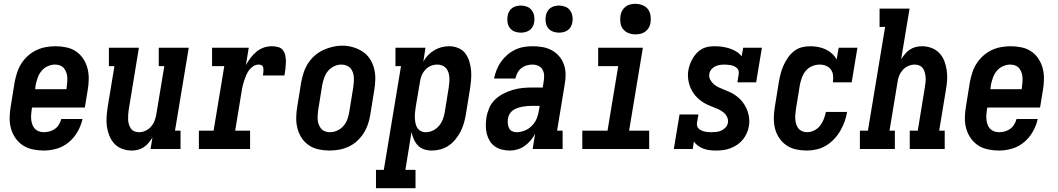

<svg xmlns="http://www.w3.org/2000/svg" viewBox="-20 -780 5540 1005"><path d="M209 8Q180 8 151.5 2Q123 -4 100 -19Q77 -34 61 -57Q45 -80 37.5 -107Q30 -134 30.5 -163.5Q31 -193 36 -222L57 -352Q62 -377 70 -401.5Q78 -426 92.5 -448.5Q107 -471 127.5 -489Q148 -507 171.5 -518Q195 -529 220.5 -533.5Q246 -538 270 -538Q299 -538 327.5 -532Q356 -526 378.5 -510.5Q401 -495 416 -472Q431 -449 438 -422Q445 -395 444.5 -366Q444 -337 439 -308L424 -217H148L146 -207Q144 -193 143 -179.5Q142 -166 143.5 -153Q145 -140 149.5 -127.5Q154 -115 162.5 -106Q171 -97 183.5 -92.5Q196 -88 209 -88Q224 -88 239 -92Q254 -96 267 -105Q280 -114 288.5 -128Q297 -142 301 -157H412Q404 -122 386 -90.5Q368 -59 340 -35.5Q312 -12 277.5 -2Q243 8 209 8ZM164 -313H328L329 -323Q331 -337 332 -350.5Q333 -364 332 -377Q331 -390 326.5 -402Q322 -414 314 -423.5Q306 -433 294 -437.5Q282 -442 268 -442Q249 -442 230 -433.5Q211 -425 198 -409.5Q185 -394 178 -375Q171 -356 167 -337Z M670 8Q644 8 619.5 -1Q595 -10 578.5 -28Q562 -46 552.5 -69.5Q543 -93 539.5 -118Q536 -143 538 -169.5Q540 -196 544 -222L579 -434H550V-530H707L654 -207Q652 -194 651 -180.5Q650 -167 650.5 -154.5Q651 -142 654.5 -130Q658 -118 664.5 -108Q671 -98 682.5 -93Q694 -88 707 -88Q725 -88 741.5 -95.5Q758 -103 770 -116.5Q782 -130 788.5 -146.5Q795 -163 798 -180L840 -434H811V-530H968L896 -96H925V0H768L778 -60Q769 -46 758 -32.5Q747 -19 732.5 -9.5Q718 0 702 4Q686 8 670 8Z M1021 0V-96H1098L1154 -434H1090V-530H1282L1267 -439Q1278 -459 1291.5 -477Q1305 -495 1322.5 -509.5Q1340 -524 1361 -531Q1382 -538 1403 -538Q1420 -538 1436.5 -533.5Q1453 -529 1462 -516Q1471 -503 1474 -486.5Q1477 -470 1476.5 -453Q1476 -436 1474 -419Q1472 -402 1469 -385H1356Q1357 -391 1358 -397Q1359 -403 1359 -409.5Q1359 -416 1358.5 -422Q1358 -428 1355 -433Q1352 -438 1346 -440Q1340 -442 1334 -442Q1319 -442 1306 -433.5Q1293 -425 1284 -413Q1275 -401 1269 -387Q1263 -373 1258.5 -359.5Q1254 -346 1250.5 -332Q1247 -318 1245 -303L1211 -96H1289V0Z M1705 8Q1676 8 1648 2Q1620 -4 1597 -19.5Q1574 -35 1559 -58Q1544 -81 1537 -108Q1530 -135 1530.5 -164Q1531 -193 1536 -222L1557 -352Q1562 -377 1570 -401.5Q1578 -426 1592.5 -448.5Q1607 -471 1627.5 -489Q1648 -507 1672 -518Q1696 -529 1721 -535Q1746 -541 1771 -541Q1800 -541 1827.5 -533Q1855 -525 1878 -510Q1901 -495 1916 -472Q1931 -449 1938 -422Q1945 -395 1944.5 -366Q1944 -337 1939 -308L1918 -178Q1914 -153 1905.5 -128.5Q1897 -104 1882.5 -81.5Q1868 -59 1848 -41Q1828 -23 1804 -12Q1780 -1 1754.5 3.5Q1729 8 1705 8ZM1707 -88Q1726 -88 1745 -96.5Q1764 -105 1777.5 -120.5Q1791 -136 1798 -155Q1805 -174 1808 -193L1829 -323Q1831 -337 1832 -350.5Q1833 -364 1832 -377Q1831 -390 1826.5 -402.5Q1822 -415 1813.5 -424Q1805 -433 1792.5 -437.5Q1780 -442 1766 -442Q1747 -442 1728.5 -433Q1710 -424 1697 -408.5Q1684 -393 1677.5 -374.5Q1671 -356 1667 -337L1646 -207Q1644 -193 1643 -179.5Q1642 -166 1643 -153Q1644 -140 1648.5 -128Q1653 -116 1661 -106.5Q1669 -97 1681 -92.5Q1693 -88 1707 -88Z M1948 205V109H1989L2079 -434H2050V-530H2207L2196 -458Q2206 -476 2221 -491.5Q2236 -507 2254 -517.5Q2272 -528 2291.5 -533Q2311 -538 2331 -538Q2356 -538 2379 -528.5Q2402 -519 2416 -500Q2430 -481 2437 -457.5Q2444 -434 2446 -409Q2448 -384 2445.5 -358.5Q2443 -333 2439 -308L2418 -178Q2414 -155 2407.5 -133Q2401 -111 2390 -90Q2379 -69 2363.5 -50Q2348 -31 2328 -17.5Q2308 -4 2285 2Q2262 8 2240 8Q2219 8 2199.5 1.5Q2180 -5 2167 -19Q2154 -33 2146 -51Q2138 -69 2134 -89L2102 109H2155V205ZM2208 -88Q2228 -88 2246.5 -97Q2265 -106 2278 -121.5Q2291 -137 2298 -155.5Q2305 -174 2308 -193L2329 -323Q2331 -337 2332 -350.5Q2333 -364 2332 -376.5Q2331 -389 2327 -401.5Q2323 -414 2314.5 -423.5Q2306 -433 2294 -437.5Q2282 -442 2269 -442Q2251 -442 2234.5 -435Q2218 -428 2205.5 -414Q2193 -400 2186.5 -383.5Q2180 -367 2178 -350L2156 -220Q2154 -206 2152.5 -192Q2151 -178 2151.5 -164Q2152 -150 2154.5 -136.5Q2157 -123 2163.5 -112Q2170 -101 2182 -94.5Q2194 -88 2208 -88Z M2650 8Q2628 8 2607.5 3Q2587 -2 2570.5 -13.5Q2554 -25 2543.5 -42.5Q2533 -60 2528 -80Q2523 -100 2523 -121.5Q2523 -143 2526 -164Q2530 -189 2540.5 -214Q2551 -239 2570.5 -258Q2590 -277 2614.5 -289.5Q2639 -302 2664.5 -309.5Q2690 -317 2715 -319.5Q2740 -322 2766 -322H2821L2826 -355Q2829 -371 2828 -387Q2827 -403 2819.5 -416Q2812 -429 2797.5 -435.5Q2783 -442 2767 -442Q2752 -442 2736.5 -437.5Q2721 -433 2708.5 -423Q2696 -413 2688.5 -398.5Q2681 -384 2678 -369H2566Q2571 -392 2579.5 -414Q2588 -436 2602 -456Q2616 -476 2635 -492.5Q2654 -509 2676 -519.5Q2698 -530 2721 -534Q2744 -538 2767 -538Q2794 -538 2820 -533.5Q2846 -529 2868 -517Q2890 -505 2906.5 -486Q2923 -467 2931.5 -443Q2940 -419 2940.5 -392.5Q2941 -366 2936 -339L2896 -96H2925V0H2768L2781 -79Q2771 -61 2757 -44.5Q2743 -28 2726 -16Q2709 -4 2689 2Q2669 8 2650 8ZM2684 -88Q2705 -88 2726.5 -96.5Q2748 -105 2764.5 -122Q2781 -139 2789.5 -160Q2798 -181 2801 -203L2805 -226H2766Q2753 -226 2740.5 -225Q2728 -224 2715 -221.5Q2702 -219 2689.5 -215Q2677 -211 2666 -203.5Q2655 -196 2648 -184.5Q2641 -173 2639 -160Q2637 -147 2638 -134.5Q2639 -122 2644 -110.5Q2649 -99 2660 -93.5Q2671 -88 2684 -88ZM2906 -609Q2889 -609 2873.5 -615Q2858 -621 2848.5 -634Q2839 -647 2836.5 -663.5Q2834 -680 2837 -697Q2839 -709 2845 -720Q2851 -731 2861 -738Q2871 -745 2883 -748Q2895 -751 2906 -751Q2923 -751 2938.5 -745Q2954 -739 2963.5 -726Q2973 -713 2976 -696.5Q2979 -680 2976 -663Q2974 -651 2968 -640Q2962 -629 2952 -622Q2942 -615 2930 -612Q2918 -609 2906 -609ZM2706 -609Q2689 -609 2673.5 -615Q2658 -621 2648.5 -634Q2639 -647 2636.5 -663.5Q2634 -680 2637 -697Q2639 -709 2645 -720Q2651 -731 2661 -738Q2671 -745 2683 -748Q2695 -751 2706 -751Q2723 -751 2738.5 -745Q2754 -739 2763.5 -726Q2773 -713 2776 -696.5Q2779 -680 2776 -663Q2774 -651 2768 -640Q2762 -629 2752 -622Q2742 -615 2730 -612Q2718 -609 2706 -609Z M3028 0V-96H3160L3216 -434H3111V-530H3345L3273 -96H3378V0ZM3306 -600Q3287 -600 3269.5 -607Q3252 -614 3241 -628Q3230 -642 3227.5 -661Q3225 -680 3228 -699Q3230 -713 3237 -725Q3244 -737 3255 -745.5Q3266 -754 3279.5 -757Q3293 -760 3306 -760Q3325 -760 3343 -753Q3361 -746 3371.5 -732Q3382 -718 3385 -699Q3388 -680 3385 -661Q3383 -647 3376 -635Q3369 -623 3357.5 -614.5Q3346 -606 3332.5 -603Q3319 -600 3306 -600Z M3729 8Q3712 8 3695 6Q3678 4 3663 -1.5Q3648 -7 3634.5 -16.5Q3621 -26 3612 -39L3606 0H3507L3537 -181H3636L3628 -136Q3627 -127 3629.5 -119Q3632 -111 3638.5 -105.5Q3645 -100 3653 -96.5Q3661 -93 3669.5 -91Q3678 -89 3687 -88.5Q3696 -88 3704 -88Q3717 -88 3730.5 -89.5Q3744 -91 3756.5 -97Q3769 -103 3778.5 -113.5Q3788 -124 3790 -137Q3793 -154 3785.5 -168.5Q3778 -183 3766 -192.5Q3754 -202 3739.5 -208.5Q3725 -215 3710.5 -220.5Q3696 -226 3682 -232.5Q3668 -239 3655 -248Q3642 -257 3631 -267.5Q3620 -278 3611 -291Q3602 -304 3595.5 -318Q3589 -332 3585.5 -347.5Q3582 -363 3581 -379.5Q3580 -396 3583 -412Q3586 -429 3592 -445Q3598 -461 3607 -476Q3616 -491 3628.5 -504Q3641 -517 3656.5 -525Q3672 -533 3689 -535.5Q3706 -538 3723 -538Q3742 -538 3762 -535Q3782 -532 3800 -526Q3818 -520 3834.5 -510Q3851 -500 3862 -485L3870 -530H3968L3938 -349H3840L3847 -394Q3848 -403 3845.5 -411Q3843 -419 3836.5 -424.5Q3830 -430 3822.5 -433.5Q3815 -437 3806.5 -438.5Q3798 -440 3789 -441Q3780 -442 3771 -442Q3759 -442 3747 -440Q3735 -438 3723.5 -432.5Q3712 -427 3703.5 -416.5Q3695 -406 3693 -394Q3690 -377 3697.5 -363Q3705 -349 3716.5 -339Q3728 -329 3742.5 -322.5Q3757 -316 3771.5 -310Q3786 -304 3800 -298Q3814 -292 3827 -283Q3840 -274 3851 -263.5Q3862 -253 3871 -240.5Q3880 -228 3886.5 -214Q3893 -200 3897 -184.5Q3901 -169 3902 -153Q3903 -137 3900 -120Q3897 -101 3889 -83Q3881 -65 3868.5 -49.5Q3856 -34 3839 -22.5Q3822 -11 3803.5 -4Q3785 3 3766 5.5Q3747 8 3729 8Z M4204 8Q4175 8 4147 2Q4119 -4 4096.5 -19.5Q4074 -35 4058.5 -58Q4043 -81 4036.5 -108Q4030 -135 4030.5 -164Q4031 -193 4036 -222L4057 -352Q4061 -374 4066.5 -395.5Q4072 -417 4081.5 -438Q4091 -459 4104.5 -478.5Q4118 -498 4136.5 -512.5Q4155 -527 4177 -532.5Q4199 -538 4221 -538Q4242 -538 4263 -534Q4284 -530 4302 -521.5Q4320 -513 4335 -499.5Q4350 -486 4359 -468L4370 -530H4468L4438 -349H4340Q4342 -367 4340.5 -384.5Q4339 -402 4329.5 -415.5Q4320 -429 4304 -435.5Q4288 -442 4271 -442Q4251 -442 4231.5 -434Q4212 -426 4198.5 -410Q4185 -394 4178 -375Q4171 -356 4167 -337L4146 -207Q4144 -194 4143 -180.5Q4142 -167 4143 -154Q4144 -141 4148 -129Q4152 -117 4159.5 -107.5Q4167 -98 4179 -93Q4191 -88 4204 -88Q4223 -88 4241.5 -97Q4260 -106 4272.5 -122Q4285 -138 4292 -156.5Q4299 -175 4303 -194H4414Q4410 -168 4401 -143.5Q4392 -119 4378.5 -95.5Q4365 -72 4346 -52Q4327 -32 4304 -18Q4281 -4 4255 2Q4229 8 4204 8Z M4481 0V-96H4523L4613 -639H4584V-735H4741L4697 -470Q4706 -484 4717 -497.5Q4728 -511 4742.5 -520.5Q4757 -530 4773.5 -534Q4790 -538 4806 -538Q4832 -538 4856 -529Q4880 -520 4897 -502Q4914 -484 4923 -460.5Q4932 -437 4935.5 -412Q4939 -387 4937.5 -360.5Q4936 -334 4931 -308L4896 -96H4925V0H4742V-96H4784L4821 -323Q4823 -336 4824.5 -349.5Q4826 -363 4825 -375.5Q4824 -388 4821 -400Q4818 -412 4811 -422Q4804 -432 4792.5 -437Q4781 -442 4768 -442Q4751 -442 4734 -434.5Q4717 -427 4705 -413.5Q4693 -400 4686.5 -383.5Q4680 -367 4678 -350L4636 -96H4664V0Z M5209 8Q5180 8 5151.5 2Q5123 -4 5100 -19Q5077 -34 5061 -57Q5045 -80 5037.5 -107Q5030 -134 5030.5 -163.5Q5031 -193 5036 -222L5057 -352Q5062 -377 5070 -401.5Q5078 -426 5092.5 -448.5Q5107 -471 5127.5 -489Q5148 -507 5171.5 -518Q5195 -529 5220.5 -533.5Q5246 -538 5270 -538Q5299 -538 5327.5 -532Q5356 -526 5378.5 -510.5Q5401 -495 5416 -472Q5431 -449 5438 -422Q5445 -395 5444.5 -366Q5444 -337 5439 -308L5424 -217H5148L5146 -207Q5144 -193 5143 -179.5Q5142 -166 5143.5 -153Q5145 -140 5149.5 -127.5Q5154 -115 5162.5 -106Q5171 -97 5183.5 -92.5Q5196 -88 5209 -88Q5224 -88 5239 -92Q5254 -96 5267 -105Q5280 -114 5288.5 -128Q5297 -142 5301 -157H5412Q5404 -122 5386 -90.5Q5368 -59 5340 -35.5Q5312 -12 5277.5 -2Q5243 8 5209 8ZM5164 -313H5328L5329 -323Q5331 -337 5332 -350.5Q5333 -364 5332 -377Q5331 -390 5326.5 -402Q5322 -414 5314 -423.5Q5306 -433 5294 -437.5Q5282 -442 5268 -442Q5249 -442 5230 -433.5Q5211 -425 5198 -409.5Q5185 -394 5178 -375Q5171 -356 5167 -337Z"/></svg>

Font: Iosevka Slab Oblique
Style: Bold
Weight: 700
Italic angle: -9°
Monospace: yes
Designer: Belleve Invis
Foundry: Belleve Invis
Version: Version 11.1.1; ttfautohint (v1.8.3)